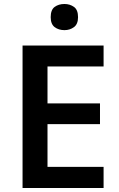

<svg xmlns="http://www.w3.org/2000/svg" viewBox="-20 -942 598 962"><path d="M499 0H93V-714H499V-609H218V-424H481V-320H218V-106H499ZM303 -922Q330 -922 350.5 -907.5Q371 -893 371 -856Q371 -821 350.5 -806Q330 -791 303 -791Q274 -791 254 -806Q234 -821 234 -856Q234 -893 254 -907.5Q274 -922 303 -922Z"/></svg>

Font: Noto Sans New Tai Lue Semibold
Style: Regular
Weight: 400
Designer: Monotype Design Team
Foundry: Monotype Imaging Inc.
Version: Version 2.004; ttfautohint (v1.8.4.7-5d5b)